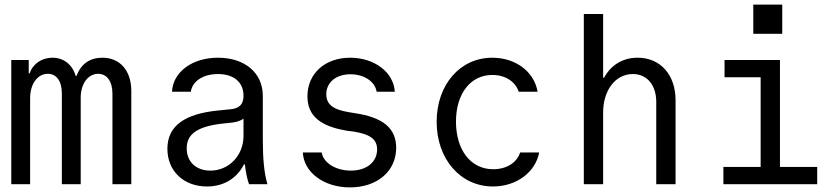

<svg xmlns="http://www.w3.org/2000/svg" viewBox="-20 -801 3640 835"><path d="M29 0H111V-374C111 -436 143 -480 188 -480C226 -480 249 -448 249 -394V0H331V-376C331 -437 363 -480 407 -480C445 -480 469 -447 469 -394V0H551V-405C551 -494 502 -550 425 -550C371 -550 332 -523 313 -471H309C295 -520 257 -550 208 -550C162 -550 123 -524 109 -482H105V-540H29Z M1039 -385C1039 -348 1022 -330 984 -326L934 -321C782 -307 708 -253 708 -154C708 -57 779 10 880 10C953 10 1010 -25 1041 -86H1045C1049 -51 1055 -22 1063 0H1143C1129 -47 1123 -109 1123 -193V-384C1123 -484 1045 -550 928 -550C816 -550 732 -488 728 -402H810C816 -448 864 -479 928 -479C997 -479 1039 -443 1039 -385ZM1039 -285V-210C1039 -124 975 -59 895 -59C833 -59 792 -97 792 -156C792 -218 838 -250 943 -263L991 -268C1011 -271 1027 -276 1039 -285Z M1297 -138C1301 -51 1389 14 1502 14C1621 14 1703 -57 1703 -158C1703 -243 1646 -291 1522 -309L1498 -313C1429 -324 1399 -347 1399 -391C1399 -443 1442 -478 1504 -478C1564 -478 1611 -446 1618 -402H1697C1692 -487 1608 -550 1503 -550C1393 -550 1317 -481 1317 -382C1317 -298 1372 -251 1492 -232L1517 -229C1591 -217 1620 -195 1620 -151C1620 -96 1574 -59 1506 -59C1440 -59 1386 -93 1379 -138Z M2242 -138C2228 -93 2182 -65 2125 -65C2027 -65 1963 -149 1963 -272C1963 -392 2025 -475 2121 -475C2177 -475 2221 -447 2236 -402H2318C2303 -490 2222 -550 2121 -550C1981 -550 1879 -433 1879 -271C1879 -110 1982 10 2124 10C2224 10 2308 -50 2325 -138Z M2519 0H2603V-312C2603 -409 2657 -479 2732 -479C2794 -479 2834 -431 2834 -358V0H2918V-365C2918 -476 2852 -550 2753 -550C2688 -550 2637 -518 2607 -463H2603V-740H2519Z M3126 0H3534V-75H3372V-540H3131V-465H3288V-75H3126ZM3256 -654H3382V-781H3256Z"/></svg>

Font: CommitMonoNiceRocks
Style: Regular
Weight: 400
Monospace: yes
Designer: Eigil Nikolajsen
Foundry: Eigil Nikolajsen
Version: Version 1.143